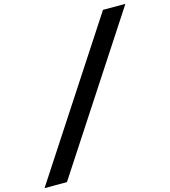

<svg xmlns="http://www.w3.org/2000/svg" viewBox="-181 -893 1070 1209"><g transform="rotate(-15 354.0 -288.5)"><path d="M604 -783H750L104 206H-42Z"/></g></svg>

Font: Be Vietnam ExtraBold
Style: Italic
Weight: 800
Italic angle: -9.778°
Designer: Gabriel Lam
Foundry: TypeRant
Version: Version 3.000